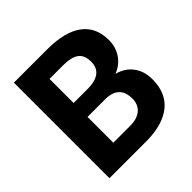

<svg xmlns="http://www.w3.org/2000/svg" viewBox="-186 -861 1010 1010"><g transform="rotate(-45 319.0 -355.5)"><path d="M63.5 0V-710.9H312.5Q441.9 -710.9 508.8 -661.4Q575.7 -611.8 575.7 -516.1Q575.7 -463.9 548.8 -424.1Q522 -384.3 474.1 -365.7Q528.8 -352.1 560.3 -310.5Q591.8 -269 591.8 -209Q591.8 -106.4 526.4 -53.7Q460.9 -1 339.8 0ZM210 -309.6V-117.7H335.4Q387.2 -117.7 416.3 -142.3Q445.3 -167 445.3 -210.4Q445.3 -308.1 344.2 -309.6ZM210 -413.1H318.4Q429.2 -415 429.2 -501.5Q429.2 -549.8 401.1 -571Q373 -592.3 312.5 -592.3H210Z"/></g></svg>

Font: Robotiche
Style: Bold
Weight: 700
Designer: Google
Version: Version 2.001150; 2014